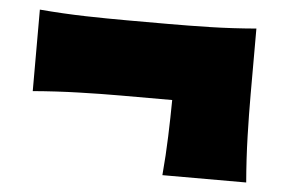

<svg xmlns="http://www.w3.org/2000/svg" viewBox="-38 -623 764 518"><g transform="rotate(5 343.5 -364.0)"><path d="M418.5 -156.2Q423.3 -210.9 425 -262.2Q426.8 -313.5 427.2 -360.4H288.1Q234.9 -360.4 174.8 -358.6Q114.7 -356.9 50.3 -351.6V-572.3Q114.7 -566.9 174.8 -565.4Q234.9 -564 288.1 -564H398.9Q452.1 -564 512.2 -565.4Q572.3 -566.9 636.7 -572.3V-394Q636.7 -340.8 638.4 -280.8Q640.1 -220.7 645.5 -156.2Z"/></g></svg>

Font: Pinar DS1 Black
Style: Regular
Weight: 900
Designer: Amin Abedi
Version: Version 3.000